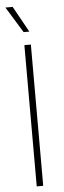

<svg xmlns="http://www.w3.org/2000/svg" viewBox="-62 -973 336 1002"><g transform="rotate(-5 105.5 -472.0)"><path d="M88.5 0V-740H122.5V0ZM90.5 -808 7 -944H45L120.5 -808Z"/></g></svg>

Font: Encode Sans SC SemiCondensed Thin
Style: Regular
Weight: 250
Width: 4
Designer: Multiple Designers
Foundry: Impallari Type
Version: Version 3.002